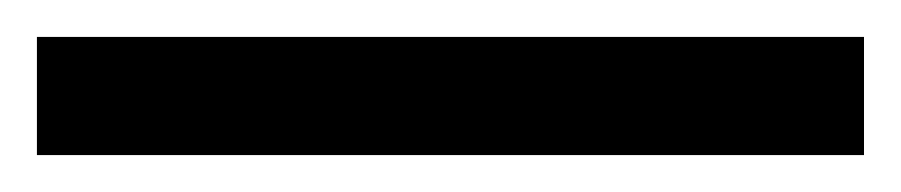

<svg xmlns="http://www.w3.org/2000/svg" viewBox="-22 70 488 104"><path d="M446 154H-2V90H446Z"/></svg>

Font: Noto Sans Tifinagh
Style: Regular
Weight: 400
Designer: JamraPatel
Foundry: JamraPatel LLC
Version: Version 2.004; ttfautohint (v1.8.4.7-5d5b)